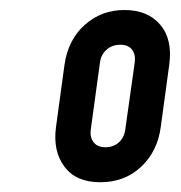

<svg xmlns="http://www.w3.org/2000/svg" viewBox="-20 -780 362 384"><path d="M180.5 -415.5Q132 -415.5 108.8 -446.8Q85.5 -478 92 -526L109 -650.5Q116 -700 149.2 -730Q182.5 -760 229 -760Q275.5 -760 300.5 -730.5Q325.5 -701 318.5 -650.5L301.5 -526Q295 -477 262 -446.2Q229 -415.5 180.5 -415.5ZM191 -485.5Q206.5 -485.5 217.2 -494.8Q228 -504 230.5 -520.5L249.5 -655.5Q251.5 -670.5 244.2 -680.5Q237 -690.5 220.5 -690.5Q204 -690.5 193 -680.5Q182 -670.5 180 -655.5L161.5 -520.5Q159.5 -505.5 167.2 -495.5Q175 -485.5 191 -485.5Z"/></svg>

Font: Mohave SemiBold
Style: Italic
Weight: 600
Italic angle: -8°
Designer: Gumpita Rahayu
Foundry: Tokotype
Version: Version 2.003